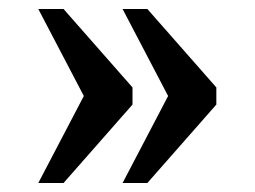

<svg xmlns="http://www.w3.org/2000/svg" viewBox="-20 -483 565 426"><path d="M252 -77 353 -270 252 -463H307L460 -289V-251L307 -77ZM65 -77 166 -270 65 -463H121L274 -289V-251L121 -77Z"/></svg>

Font: Noto Serif Tamil Medium
Style: Regular
Weight: 500
Designer: Indian Type Foundry, Tom Grace, and the Monotype Design Team
Foundry: Monotype Imaging Inc.
Version: Version 2.004; ttfautohint (v1.8.4.7-5d5b)